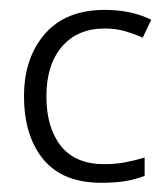

<svg xmlns="http://www.w3.org/2000/svg" viewBox="-20 -374 349 398"><path d="M196.8 -314.9Q140.6 -314.9 108.4 -277.3Q76.2 -239.7 76.2 -174.3Q76.2 -109.4 106.2 -71.5Q136.2 -33.7 196.3 -33.7Q219.2 -33.7 239.7 -37.6Q260.3 -41.5 279.8 -47.4V-9.3Q260.3 -2 239.5 1.5Q218.8 4.9 189.9 4.9Q109.9 4.9 69.8 -43.7Q29.8 -92.3 29.8 -174.8Q29.8 -253.9 73 -303.7Q116.2 -353.5 197.3 -353.5Q252.4 -353.5 293.5 -333L275.9 -295.9Q259.8 -303.2 240 -309.1Q220.2 -314.9 196.8 -314.9Z"/></svg>

Font: NotoSansOldHungarianUI
Style: Regular
Weight: 400
Designer: Monotype Design Team
Foundry: Monotype Imaging Inc.
Version: Version 1001.000; ttfautohint (v1.8.4.7-5d5b)